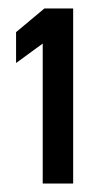

<svg xmlns="http://www.w3.org/2000/svg" viewBox="-20 -822 222 454"><path d="M18 -673 81 -719V-388H153V-802H85L18 -746Z"/></svg>

Font: Charger Sport
Style: SeBdNrw
Weight: 600
Designer: Jasper
Foundry: Cannot Into Space Fonts
Version: Version 1.1